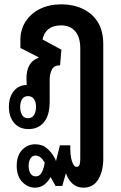

<svg xmlns="http://www.w3.org/2000/svg" viewBox="-20 -587 558 885"><path d="M141 278Q108 278 82.5 251.5Q57 225 57 177Q57 130 82 104Q107 78 142 78Q175 78 197.5 97.5Q220 117 235 147L238 156L256 83H304Q303 129 311.5 155.5Q320 182 333 182Q344 182 347 171Q350 160 350 145V-364Q350 -416 326.5 -443Q303 -470 262 -470Q190 -470 176 -405L263 -358L257 -286Q229 -286 219 -266Q209 -246 209 -219V-119Q209 -55 182.5 -23.5Q156 8 112 8Q69 8 45 -20.5Q21 -49 21 -95Q21 -139 43.5 -167Q66 -195 103 -195L102 -226Q102 -301 158 -321V-323L74 -366V-404Q74 -450 97.5 -487Q121 -524 163.5 -545.5Q206 -567 263 -567Q317 -567 361 -546.5Q405 -526 430.5 -485.5Q456 -445 456 -383V143Q456 202 433 240Q410 278 365 278Q334 278 313.5 259Q293 240 284 211L267 270H236L213 229Q202 250 184 264Q166 278 141 278ZM109 -42Q127 -42 136.5 -56.5Q146 -71 146 -94Q146 -117 136.5 -130.5Q127 -144 109 -144Q91 -144 82 -130Q73 -116 73 -94Q73 -71 82 -56.5Q91 -42 109 -42ZM144 226Q164 226 173.5 206Q183 186 186 163Q176 145 165.5 137.5Q155 130 144 130Q128 130 120 144Q112 158 112 177Q112 199 120.5 212.5Q129 226 144 226Z"/></svg>

Font: Noto Sans Thai Looped ExtraCondensed SemiBold
Style: Regular
Weight: 600
Width: 2
Designer: Sasikarn Vongin, Ben Mitchell
Foundry: The Fontpad Ltd
Version: Version 1.001; ttfautohint (v1.8.4.7-5d5b)